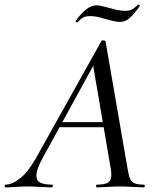

<svg xmlns="http://www.w3.org/2000/svg" viewBox="-58 -813 680 833"><path d="M-34 -12Q-5 -12 29.5 -39.5Q64 -67 98 -127L382 -635Q384 -638 389 -638Q398 -638 400 -633L495 -84Q500 -53 505.5 -39Q511 -25 524.5 -18.5Q538 -12 566 -12Q570 -12 570 -6Q570 0 566 0Q551 0 519 -2Q483 -4 462 -4Q440 -4 408 -2Q376 0 362 0Q359 0 359 -6Q359 -12 362 -12Q397 -12 411 -21Q425 -30 425 -54Q425 -68 422 -84L344 -541L378 -585L129 -131Q100 -79 100 -51Q100 -29 117 -20.5Q134 -12 168 -12Q172 -12 171.5 -6Q171 0 167 0Q155 0 121 -2Q79 -4 58 -4Q37 -4 9 -2Q-19 0 -34 0Q-38 0 -38 -6Q-38 -12 -34 -12ZM201 -283H418L420 -261H186ZM276 -716Q273 -716 271 -718.5Q269 -721 271 -723Q318 -790 361 -790Q375 -790 411 -780Q457 -766 485 -766Q504 -766 515.5 -772.5Q527 -779 541 -793H542Q545 -793 547 -790.5Q549 -788 548 -786Q519 -746 501.5 -732Q484 -718 462 -718Q442 -718 402 -730Q398 -731 376.5 -737Q355 -743 333 -743Q315 -743 305 -738Q295 -733 288 -726Q281 -719 278 -716Z"/></svg>

Font: Cormorant Garamond Medium
Style: Italic
Weight: 500
Italic angle: -10°
Designer: Christian Thalmann (Catharsis Fonts)
Foundry: Catharsis Fonts
Version: Version 4.000